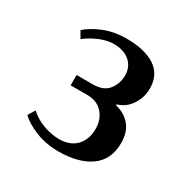

<svg xmlns="http://www.w3.org/2000/svg" viewBox="-110 -811 634 645"><g transform="rotate(30 206.5 -488.5)"><path d="M44 -321 60 -348Q85 -326 116 -315Q147 -304 176 -304Q219 -304 242.5 -329Q266 -354 266 -395Q266 -431 244.5 -455.5Q223 -480 184 -480H120V-520H183Q224 -520 243 -544Q262 -568 262 -600Q262 -633 239 -653Q216 -673 177 -673Q151 -673 122.5 -661Q94 -649 71 -631L56 -657Q77 -677 116.5 -693.5Q156 -710 205 -710Q276 -710 316 -683.5Q356 -657 356 -604Q356 -569 337 -540Q318 -511 286 -502V-498Q323 -489 343.5 -463.5Q364 -438 364 -397Q364 -332 318.5 -299.5Q273 -267 195 -267Q146 -267 105.5 -283.5Q65 -300 44 -321Z"/></g></svg>

Font: Trirong Medium
Style: Regular
Weight: 500
Designer: Katatrad Team
Foundry: CadsonDemak
Version: Version 1.001